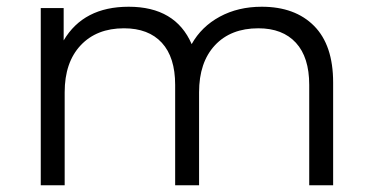

<svg xmlns="http://www.w3.org/2000/svg" viewBox="-20 -550 1094 570"><path d="M757 -530Q856 -530 912.5 -473Q969 -416 969 -305V0H898V-298Q898 -380 858.5 -423Q819 -466 747 -466Q665 -466 618 -415.5Q571 -365 571 -276V0H500V-298Q500 -380 460.5 -423Q421 -466 348 -466Q267 -466 219.5 -415.5Q172 -365 172 -276V0H101V-526H169V-430Q228 -530 362 -530Q501 -530 549 -419Q578 -471 632.5 -500.5Q687 -530 757 -530Z"/></svg>

Font: Montserrat Alternates
Style: Regular
Weight: 400
Designer: Julieta Ulanovsky
Foundry: Julieta Ulanovsky
Version: Version 7.200;PS 007.200;hotconv 1.0.88;makeotf.lib2.5.64775